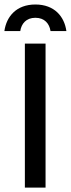

<svg xmlns="http://www.w3.org/2000/svg" viewBox="-34 -847 320 867"><path d="M57.5 -706.7C62.5 -740 84.2 -766.7 125.8 -766.7C167.5 -766.7 189.2 -740 194.2 -706.7H265.8C256.7 -772.5 211.7 -826.7 125.8 -826.7C40 -826.7 -5 -772.5 -14.2 -706.7ZM171.7 0V-650H78.3V0Z"/></svg>

Font: Familjen Grotesk
Style: Regular
Weight: 400
Designer: Anders Wikstroem, Jonas Baeckman, Matilda Gysing, Kristian Moeller
Foundry: Familjen STHLM AB
Version: Version 2.000